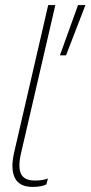

<svg xmlns="http://www.w3.org/2000/svg" viewBox="-20 -724 355 753"><path d="M315 -704 239 -507H215L286 -704ZM108 9Q56 9 38.5 -26Q21 -61 35 -124L169 -704H197L62 -121Q50 -68 62.5 -42Q75 -16 116 -16Q133 -16 145 -18Q157 -20 168 -24L162 -1Q143 9 108 9Z"/></svg>

Font: Prodigy Sans ExtraLight
Style: Italic
Weight: 200
Italic angle: -13°
Designer: Wei Huang
Foundry: Wei Huang
Version: Version 1.003; ttfautohint (v1.8.3)